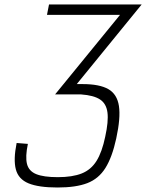

<svg xmlns="http://www.w3.org/2000/svg" viewBox="-20 -820 650 854"><path d="M236 14Q152 14 107 -4.5Q62 -23 50.5 -66.5Q39 -110 54 -184L104 -180Q92 -123 100 -91Q108 -59 141 -45.5Q174 -32 237 -32Q302 -32 343.5 -48.5Q385 -65 409.5 -104.5Q434 -144 448 -212Q463 -280 458 -319.5Q453 -359 425 -377.5Q397 -396 341 -400H269L279 -446H347Q423 -446 462 -423.5Q501 -401 509 -348.5Q517 -296 497 -204Q479 -121 449 -73Q419 -25 368.5 -5.5Q318 14 236 14ZM225 -400 514 -754H189L198 -800H610L284 -400Z"/></svg>

Font: Victor Mono Thin
Style: Italic
Weight: 100
Italic angle: -12°
Monospace: yes
Designer: Rune Bjørnerås
Version: Version 1.561;gftools[0.9.30]